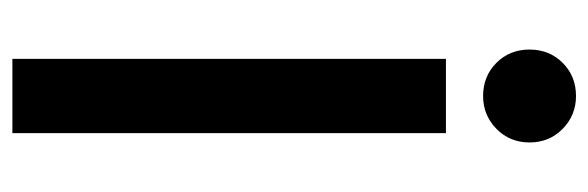

<svg xmlns="http://www.w3.org/2000/svg" viewBox="-340 -610 950 310"><g transform="rotate(90 135.0 -455.0)"><path d="M75 -700H195V0H75ZM135 -760Q103 -760 81.5 -781.5Q60 -803 60 -835Q60 -867 81.5 -888.5Q103 -910 135 -910Q166 -910 188 -888.5Q210 -867 210 -835Q210 -803 188 -781.5Q166 -760 135 -760Z"/></g></svg>

Font: PT Root UI Web Bold
Style: Regular
Weight: 700
Designer: Vitaly Kuzmin
Foundry: ParaType Ltd.
Version: Version 1.000W